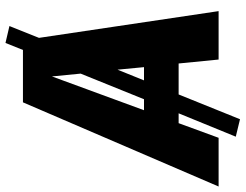

<svg xmlns="http://www.w3.org/2000/svg" viewBox="-172 -682 873 682"><g transform="rotate(-90 264.0 -340.5)"><path d="M380 -142H270L182 76L120 61L203 -142H168L116 0H-57L242 -695H428L453 -757L513 -743L471 -638L566 0H394ZM253 -265 344 -490 334 -592 214 -265ZM367 -265 358 -359 320 -265Z"/></g></svg>

Font: Trujillo ExtraBold
Style: Italic
Weight: 800
Italic angle: -8°
Designer: Fira Sans original fonts by bBox Type GmbH, Carrois Corporate GbR, & Edenspiekermann AG / Changes by Cristiano Sobral
Foundry: Fira Sans original fonts by bBox Type GmbH, Carrois Corporate GbR, & Edenspiekermann AG / Changes by Cristiano Sobral
Version: Version 4.301;July 28, 2020;FontCreator 13.0.0.2655 64-bit